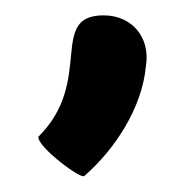

<svg xmlns="http://www.w3.org/2000/svg" viewBox="-20 -149 233 250"><path d="M30 29C28 42 87 86 90 80C129 46 165 -8 170 -63C176 -100 152 -129 115 -129C42 -129 103 -43 30 29Z"/></svg>

Font: Ampere
Style: ExtIta
Weight: 400
Version: Version 1